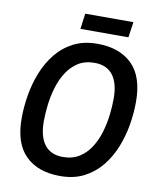

<svg xmlns="http://www.w3.org/2000/svg" viewBox="-92 -913 823 997"><g transform="rotate(10 319.0 -414.5)"><path d="M293 12Q176 12 110.5 -52.5Q45 -117 45 -249Q45 -308 55.5 -371Q66 -434 89 -492Q112 -550 149.5 -596.5Q187 -643 240.5 -670.5Q294 -698 366 -698Q483 -698 549 -633.5Q615 -569 615 -436Q615 -377 604.5 -314Q594 -251 570.5 -193Q547 -135 509.5 -89Q472 -43 418.5 -15.5Q365 12 293 12ZM290 -88Q340 -88 376 -110.5Q412 -133 436 -170.5Q460 -208 473.5 -253.5Q487 -299 492.5 -345.5Q498 -392 498 -432Q498 -513 465.5 -555.5Q433 -598 369 -598Q318 -598 282.5 -575.5Q247 -553 223 -515.5Q199 -478 185.5 -432.5Q172 -387 166.5 -340Q161 -293 161 -253Q161 -173 193.5 -130.5Q226 -88 290 -88ZM265 -759 276 -841H530L518 -759Z"/></g></svg>

Font: Archivo Narrow SemiBold
Style: Italic
Weight: 600
Italic angle: -8°
Designer: Hector Gatti
Foundry: Omnibus-Type
Version: Version 3.002